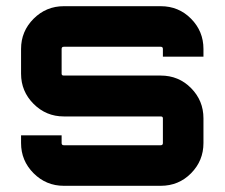

<svg xmlns="http://www.w3.org/2000/svg" viewBox="-20 -600 726 620"><path d="M637 -442V-417H506V-442Q506 -449 499 -449H186Q179 -449 179 -442V-362Q179 -356 186 -356H499Q557 -356 597 -315.5Q637 -275 637 -218V-138Q637 -81 597 -40.5Q557 0 499 0H186Q129 0 88.5 -40.5Q48 -81 48 -138V-163H179V-138Q179 -131 186 -131H499Q506 -131 506 -138V-218Q506 -224 499 -224H186Q129 -224 88.5 -264.5Q48 -305 48 -362V-442Q48 -499 88.5 -539.5Q129 -580 186 -580H499Q557 -580 597 -539.5Q637 -499 637 -442Z"/></svg>

Font: Orbitron
Style: Bold
Weight: 700
Designer: Matt McInerney
Foundry: Matt McInerney
Version: Version 001.001